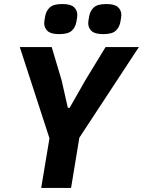

<svg xmlns="http://www.w3.org/2000/svg" viewBox="-20 -931 708 951"><path d="M184 0 225 -246 78 -698H236L285 -534L316 -397H325L403 -534L503 -698H668L373 -249L332 0ZM273 -762Q232 -762 215.5 -777.5Q199 -793 199 -816Q199 -821 200 -828.5Q201 -836 204 -852Q209 -878 227 -894.5Q245 -911 289 -911Q330 -911 346.5 -895.5Q363 -880 363 -857Q363 -852 362 -844.5Q361 -837 358 -821Q353 -795 335 -778.5Q317 -762 273 -762ZM491 -762Q450 -762 433.5 -777.5Q417 -793 417 -816Q417 -821 418 -828.5Q419 -836 422 -852Q427 -878 445 -894.5Q463 -911 507 -911Q548 -911 564.5 -895.5Q581 -880 581 -857Q581 -852 580 -844.5Q579 -837 576 -821Q571 -795 553 -778.5Q535 -762 491 -762Z"/></svg>

Font: IBM Plex Mono
Style: Bold Italic
Weight: 700
Italic angle: -9°
Monospace: yes
Designer: Mike Abbink, Paul van der Laan, Pieter van Rosmalen
Foundry: Bold Monday
Version: Version 2.3